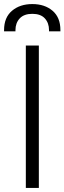

<svg xmlns="http://www.w3.org/2000/svg" viewBox="-41 -924 317 944"><path d="M86 0V-700H150V0ZM-21 -770V-776Q-21 -838 18 -871Q57 -904 118 -904Q179 -904 217.5 -871Q256 -838 256 -776V-770H200V-776Q200 -811 179.5 -833.5Q159 -856 118 -856Q77 -856 56 -833.5Q35 -811 35 -776V-770Z"/></svg>

Font: Space 7353
Style: Regular
Weight: 400
Designer: Christine Claussen + Ruben Lyon  (Space 7353)
Version: Version 1.000;FEAKit 1.0